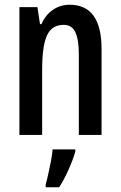

<svg xmlns="http://www.w3.org/2000/svg" viewBox="-20 -570 509 811"><path d="M274 -550Q409 -550 409 -363V0H313V-341Q313 -402 298.5 -433.5Q284 -465 249 -465Q199 -465 178.5 -420.5Q158 -376 158 -274V0H62V-540H138L149 -468H155Q172 -507 203.5 -528.5Q235 -550 274 -550ZM298 71Q287 108 268.5 149Q250 190 230 221H173V209Q178 192 184 164.5Q190 137 195.5 109Q201 81 202 61H298Z"/></svg>

Font: Noto Sans Lao Looped ExtraCondensed Medium
Style: Regular
Weight: 500
Width: 2
Designer: Mark Frömberg, Ben Mitchell
Foundry: The Fontpad Ltd
Version: Version 1.002; ttfautohint (v1.8.4.7-5d5b)